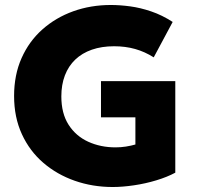

<svg xmlns="http://www.w3.org/2000/svg" viewBox="-20 -735 792 770"><path d="M432 15Q351.5 15 280 -10Q208.5 -35 153.8 -82Q99 -129 67.8 -196.8Q36.5 -264.5 36.5 -350Q36.5 -434.5 66.5 -502Q96.5 -569.5 150 -617Q203.5 -664.5 273.8 -689.8Q344 -715 424.5 -715Q461 -715 502 -709.5Q543 -704 586.5 -689.2Q630 -674.5 672.5 -647L596.5 -505Q561 -527.5 522 -538.5Q483 -549.5 437.5 -549.5Q388 -549.5 348.5 -535.8Q309 -522 281.8 -496Q254.5 -470 240.2 -432.5Q226 -395 226 -348.5Q226 -280 255.2 -234.5Q284.5 -189 334 -166.5Q383.5 -144 443.5 -144Q464.5 -144 485 -147.2Q505.5 -150.5 523 -155.5V-264.5H385V-409.5H683V-42.5Q650.5 -25 606.8 -11.8Q563 1.5 517 8.2Q471 15 432 15Z"/></svg>

Font: Geologica ExtraBold
Style: Regular
Weight: 800
Designer: Sindre Bremnes, Frode Helland
Foundry: Monokrom Skriftforlag AS
Version: Version 1.010;gftools[0.9.28]